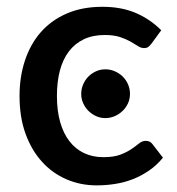

<svg xmlns="http://www.w3.org/2000/svg" viewBox="-20 -538 520 565"><path d="M426 -410 454.5 -449C432.5 -471 407.4 -488 379.2 -500C351.1 -512 318.5 -518 281.5 -518C241.8 -518 206.8 -511.4 176.5 -498.2C146.2 -485.1 120.8 -466.8 100.2 -443.5C79.8 -420.2 64.2 -392.4 53.5 -360.2C42.8 -328.1 37.5 -293.2 37.5 -255.5C37.5 -213.8 43.4 -176.8 55.2 -144.3C67.1 -111.8 83.2 -84.3 103.8 -61.8C124.2 -39.3 148.2 -22.1 175.8 -10.3C203.2 1.6 232.8 7.5 264.5 7.5C282.8 7.5 301 6.1 319 3.2C337 0.4 354.3 -4.3 371 -10.8C387.7 -17.3 403.5 -25.7 418.5 -36C433.5 -46.3 447.2 -59 459.5 -74L429 -113.5C424.3 -120.2 417.7 -123.5 409 -123.5C402 -123.5 395.4 -121 389.3 -116C383.1 -111 375.7 -105.5 367 -99.5C358.3 -93.5 347.5 -88 334.5 -83C321.5 -78 304.7 -75.5 284 -75.5C263 -75.5 244.1 -79.5 227.3 -87.5C210.4 -95.5 196.1 -107.2 184.3 -122.5C172.4 -137.8 163.3 -156.7 157 -179C150.7 -201.3 147.5 -226.8 147.5 -255.5C147.5 -283.2 150.4 -308.1 156.2 -330.3C162.1 -352.4 170.9 -371.3 182.8 -386.8C194.6 -402.3 209.3 -414.2 226.8 -422.5C244.3 -430.8 264.7 -435 288 -435C306 -435 321 -433 333 -429C345 -425 355.3 -420.6 363.8 -415.8C372.3 -410.9 379.6 -406.5 385.8 -402.5C391.9 -398.5 397.8 -396.5 403.5 -396.5C409.2 -396.5 413.5 -397.7 416.5 -400C419.5 -402.3 422.7 -405.7 426 -410ZM362.5 -261.5C362.5 -271.5 360.6 -280.9 356.8 -289.8C352.9 -298.6 347.7 -306.3 341 -312.8C334.3 -319.3 326.6 -324.4 317.8 -328.3C308.9 -332.1 299.7 -334 290 -334C280.3 -334 271.2 -332.1 262.8 -328.3C254.2 -324.4 246.8 -319.3 240.2 -312.8C233.8 -306.3 228.6 -298.6 224.8 -289.8C220.9 -280.9 219 -271.5 219 -261.5C219 -251.8 220.9 -242.8 224.8 -234.3C228.6 -225.8 233.8 -218.3 240.2 -211.8C246.8 -205.3 254.2 -200.1 262.8 -196.3C271.2 -192.4 280.3 -190.5 290 -190.5C299.7 -190.5 308.9 -192.4 317.8 -196.3C326.6 -200.1 334.3 -205.3 341 -211.8C347.7 -218.3 352.9 -225.8 356.8 -234.3C360.6 -242.8 362.5 -251.8 362.5 -261.5Z"/></svg>

Font: Lato Semibold
Style: Regular
Weight: 600
Designer: Lukasz Dziedzic
Foundry: tyPoland Lukasz Dziedzic
Version: Version 2.006; 2014-01-15